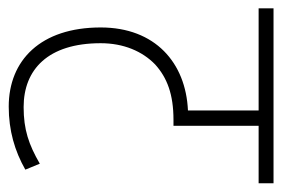

<svg xmlns="http://www.w3.org/2000/svg" viewBox="-126 -536 662 451"><g transform="rotate(90 205.5 -311.0)"><path d="M411 -587V-622H0V-587H240V-421C128 -416 45 -344 45 -216C45 -75 122 0 231 0C287 0 335 -14 379 -39L365 -73C320 -47 285 -35 232 -35C144 -35 82 -92 82 -216C82 -270 101 -314 132 -344C163 -372 202 -387 262 -387H276V-587Z"/></g></svg>

Font: Noto Sans Devanagari UI Condensed ExtraLight
Style: Regular
Weight: 200
Width: 3
Designer: Jelle Bosma - Monotype Design Team
Foundry: Monotype Imaging Inc.
Version: Version 2.004